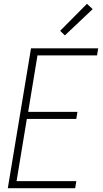

<svg xmlns="http://www.w3.org/2000/svg" viewBox="-20 -989 540 1009"><path d="M21 0 143 -735H496L490 -698H177L128 -401H387L381 -364H121L67 -37H381L375 0ZM321 -803 296 -827 437 -969 467 -941Z"/></svg>

Font: Iosevka Curly XLtObl
Style: Regular
Weight: 200
Italic angle: -9°
Monospace: yes
Designer: Belleve Invis
Foundry: Belleve Invis
Version: Version 11.1.0; ttfautohint (v1.8.3)